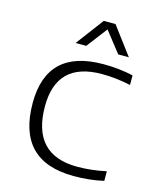

<svg xmlns="http://www.w3.org/2000/svg" viewBox="-106 -774 704 850"><g transform="rotate(15 245.5 -349.0)"><path d="M449.2 -14.6Q385.7 0 312.5 0Q53.7 0 53.7 -266.1Q53.7 -512.7 312.5 -512.7Q385.7 -512.7 449.2 -498V-454.1Q380.9 -468.8 317.4 -468.8Q109.9 -468.8 109.9 -266.1Q109.9 -43.9 317.4 -43.9Q380.9 -43.9 449.2 -58.6ZM263.7 -698.2H317.4L412.6 -571.3H363.8L289.6 -666L217.3 -571.3H168.5Z"/></g></svg>

Font: Sansation Light
Style: Light
Weight: 300
Designer: Bernd Montag
Version: Version 1.301